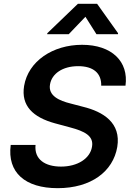

<svg xmlns="http://www.w3.org/2000/svg" viewBox="-20 -971 689 1002"><path d="M508.2 -523.8H634.9C652.3 -650.2 563.2 -737.2 408.4 -737.2C255.3 -737.2 127.5 -651.6 105.8 -522.7C88.8 -418.3 152.7 -358.7 267 -327.4L345.9 -306.1C421.5 -286.2 470.2 -261.7 460.2 -205.3C450.3 -143.1 384.2 -101.6 298.3 -101.6C216.3 -101.6 157.7 -138.5 165.5 -214.8H35.9C17 -70.3 111.5 11 280.9 11C455.3 11 570.3 -76 592 -204.2C612.9 -330.3 518.1 -388.1 413.7 -413.7L348.4 -430.8C290.8 -445 230.1 -470.5 241.1 -530.9C250.4 -585.9 305.8 -625.7 388.1 -625.7C466.6 -625.7 509.9 -589.5 508.2 -523.8ZM226.2 -792.6H338.8L425.8 -883.5L483.3 -792.6H595.5L596.2 -797.6L486.9 -951H386.4L226.9 -797.6Z"/></svg>

Font: Margiela Sans Semi Bold
Style: Italic
Weight: 600
Italic angle: -9.39999°
Designer: Stefan Endress, Andreas Faust
Version: Version 1.100;FEAKit 1.0